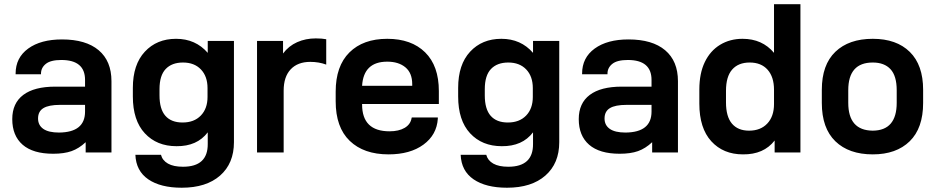

<svg xmlns="http://www.w3.org/2000/svg" viewBox="-20 -710 4363 894"><path d="M499 -332V0H378.9V-47.9Q347.7 -18.6 313 -6.3Q278.3 5.9 227.5 5.9Q133.8 5.9 85.4 -36.1Q37.1 -78.1 37.1 -155.3Q37.1 -229.5 88.4 -268.1Q139.6 -306.6 237.3 -306.6H376V-337.9Q376 -430.7 265.6 -430.7Q215.8 -430.7 193.4 -412.6Q170.9 -394.5 170.9 -367.2V-364.3H52.7V-367.2Q52.7 -441.4 111.3 -483.9Q169.9 -526.4 268.6 -526.4Q379.9 -526.4 439.5 -476.1Q499 -425.8 499 -332ZM376 -190.4V-221.7H259.8Q207 -221.7 182.1 -206.5Q157.2 -191.4 157.2 -158.2Q157.2 -127 181.6 -109.9Q206.1 -92.8 254.9 -92.8Q376 -93.8 376 -190.4Z M610.4 10.7H729.5Q736.3 37.1 762.2 51.8Q788.1 66.4 832 66.4Q948.2 66.4 947.3 -40V-93.8Q897.5 -28.3 801.8 -29.3Q710 -29.3 654.3 -89.4Q598.6 -149.4 598.6 -260.7V-300.8Q598.6 -409.2 654.3 -469.2Q710 -529.3 799.8 -529.3Q890.6 -529.3 947.3 -463.9V-519.5H1069.3V-47.9Q1069.3 50.8 1004.9 107.4Q940.4 164.1 826.2 164.1Q727.5 164.1 670.4 125Q613.3 85.9 610.4 10.7ZM946.3 -258.8V-299.8Q946.3 -354.5 915.5 -386.7Q884.8 -418.9 832 -418.9Q780.3 -418.9 751.5 -388.7Q722.7 -358.4 722.7 -294.9V-265.6Q722.7 -202.1 750 -170.9Q777.3 -139.6 830.1 -139.6Q883.8 -139.6 915 -171.9Q946.3 -204.1 946.3 -258.8Z M1176.8 -519.5H1297.9V-460.9Q1324.2 -496.1 1363.8 -513.7Q1403.3 -531.2 1450.2 -531.2Q1479.5 -531.2 1499 -527.3V-409.2Q1464.8 -421.9 1424.8 -421.9Q1366.2 -421.9 1333.5 -387.2Q1300.8 -352.5 1300.8 -288.1V0H1176.8Z M1666 -225.6V-223.6Q1666 -98.6 1793.9 -98.6Q1836.9 -98.6 1864.3 -114.7Q1891.6 -130.9 1896.5 -160.2L1897.5 -163.1H2018.6V-157.2Q2013.7 -82 1951.7 -36.6Q1889.6 8.8 1789.1 8.8Q1673.8 8.8 1608.4 -54.2Q1543 -117.2 1543 -238.3V-283.2Q1543 -402.3 1606.9 -465.8Q1670.9 -529.3 1783.2 -529.3Q1895.5 -529.3 1959.5 -466.3Q2023.4 -403.3 2023.4 -286.1V-225.6ZM1666 -310.5H1899.4V-318.4Q1899.4 -370.1 1867.7 -396.5Q1835.9 -422.9 1783.2 -422.9Q1672.9 -422.9 1666 -310.5Z M2125 10.7H2244.1Q2251 37.1 2276.9 51.8Q2302.7 66.4 2346.7 66.4Q2462.9 66.4 2461.9 -40V-93.8Q2412.1 -28.3 2316.4 -29.3Q2224.6 -29.3 2168.9 -89.4Q2113.3 -149.4 2113.3 -260.7V-300.8Q2113.3 -409.2 2168.9 -469.2Q2224.6 -529.3 2314.5 -529.3Q2405.3 -529.3 2461.9 -463.9V-519.5H2584V-47.9Q2584 50.8 2519.5 107.4Q2455.1 164.1 2340.8 164.1Q2242.2 164.1 2185.1 125Q2127.9 85.9 2125 10.7ZM2460.9 -258.8V-299.8Q2460.9 -354.5 2430.2 -386.7Q2399.4 -418.9 2346.7 -418.9Q2294.9 -418.9 2266.1 -388.7Q2237.3 -358.4 2237.3 -294.9V-265.6Q2237.3 -202.1 2264.6 -170.9Q2292 -139.6 2344.7 -139.6Q2398.4 -139.6 2429.7 -171.9Q2460.9 -204.1 2460.9 -258.8Z M3136.7 -332V0H3016.6V-47.9Q2985.4 -18.6 2950.7 -6.3Q2916 5.9 2865.2 5.9Q2771.5 5.9 2723.1 -36.1Q2674.8 -78.1 2674.8 -155.3Q2674.8 -229.5 2726.1 -268.1Q2777.3 -306.6 2875 -306.6H3013.7V-337.9Q3013.7 -430.7 2903.3 -430.7Q2853.5 -430.7 2831.1 -412.6Q2808.6 -394.5 2808.6 -367.2V-364.3H2690.4V-367.2Q2690.4 -441.4 2749 -483.9Q2807.6 -526.4 2906.2 -526.4Q3017.6 -526.4 3077.1 -476.1Q3136.7 -425.8 3136.7 -332ZM3013.7 -190.4V-221.7H2897.5Q2844.7 -221.7 2819.8 -206.5Q2794.9 -191.4 2794.9 -158.2Q2794.9 -127 2819.3 -109.9Q2843.8 -92.8 2892.6 -92.8Q3013.7 -93.8 3013.7 -190.4Z M3236.3 -227.5V-293Q3236.3 -368.2 3261.7 -420.9Q3287.1 -473.6 3333 -501.5Q3378.9 -529.3 3437.5 -529.3Q3529.3 -529.3 3584 -463.9V-690.4H3707V0H3586.9V-55.7Q3536.1 9.8 3439.5 8.8Q3347.7 8.8 3292 -52.2Q3236.3 -113.3 3236.3 -227.5ZM3584 -225.6V-292Q3584 -351.6 3554.2 -385.3Q3524.4 -418.9 3470.7 -418.9Q3418 -418.9 3389.2 -386.2Q3360.4 -353.5 3360.4 -287.1V-233.4Q3360.4 -167 3388.2 -134.3Q3416 -101.6 3467.8 -101.6Q3521.5 -101.6 3552.7 -134.8Q3584 -168 3584 -225.6Z M3806.6 -230.5V-292Q3806.6 -408.2 3869.6 -468.8Q3932.6 -529.3 4043.9 -529.3Q4154.3 -529.3 4216.3 -468.3Q4278.3 -407.2 4278.3 -292V-230.5Q4278.3 -113.3 4215.8 -52.2Q4153.3 8.8 4043.9 8.8Q3932.6 8.8 3869.6 -52.2Q3806.6 -113.3 3806.6 -230.5ZM4155.3 -231.4V-290Q4155.3 -356.4 4126.5 -387.7Q4097.7 -418.9 4043.9 -418.9Q3929.7 -418.9 3929.7 -290V-231.4Q3929.7 -102.5 4043.9 -101.6Q4155.3 -102.5 4155.3 -231.4Z"/></svg>

Font: Altinn-DIN Exp
Style: DINExp-Bold
Weight: 700
Width: 7
Designer: Charles Nix
Foundry: Altinn
Version: Version 2.00